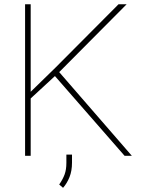

<svg xmlns="http://www.w3.org/2000/svg" viewBox="-20 -731 675 901"><path d="M564.5 0 237.8 -374 124 -269V0H97.7V-710.9H124V-300.3L240.2 -413.6L536.1 -710.9H574.2L257.8 -392.6L598.6 0ZM317.9 -5.4V32.2Q317.9 70.8 306.2 100.1Q294.4 129.4 275.9 150.4L257.8 134.8Q274.9 110.4 283.2 87.6Q291.5 64.9 291.5 33.2V-5.4Z"/></svg>

Font: Vazirmatn RD FD Thin
Style: Regular
Weight: 100
Designer: Saber Rastikerdar
Foundry: Saber Rastikerdar
Version: Version 33.003